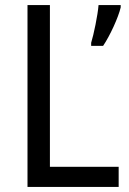

<svg xmlns="http://www.w3.org/2000/svg" viewBox="-20 -734 508 754"><path d="M88 0H446V-79H176V-714H88ZM454 -705V-714H367C364 -675 348 -598 338 -566V-554H385C412 -594 445 -666 454 -705Z"/></svg>

Font: Noto Sans Gurmukhi UI SemiCondensed
Style: Regular
Weight: 400
Width: 4
Designer: Jelle Bosma - Monotype Design Team
Foundry: Monotype Imaging Inc.
Version: Version 2.004